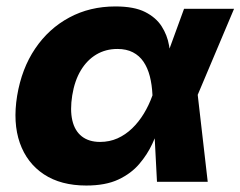

<svg xmlns="http://www.w3.org/2000/svg" viewBox="-20 -570 754 602"><path d="M250.5 11.7Q170.9 11.7 117.7 -23.4Q64.5 -58.6 42.2 -121.8Q20 -185.1 33.7 -269.5Q47.9 -355 90.3 -417.7Q132.8 -480.5 197.3 -515.1Q261.7 -549.8 341.8 -549.8Q400.4 -549.8 434.8 -532.5Q469.2 -515.1 486.8 -487.5Q504.4 -460 510 -427.7Q515.6 -395.5 516.6 -366.2H567.4L599.6 -275.4L631.3 0H472.2L458 -272.5Q456.5 -304.7 449.7 -331.1Q442.9 -357.4 429.9 -376.5Q417 -395.5 396.7 -406Q376.5 -416.5 348.1 -416.5Q311.5 -416.5 282.2 -399.2Q252.9 -381.8 233.4 -349.4Q213.9 -316.9 206.5 -271Q199.2 -225.1 206.8 -192.4Q214.4 -159.7 236.6 -142.3Q258.8 -125 293.9 -125Q323.2 -125 348.4 -136.2Q373.5 -147.5 394.3 -167.5Q415 -187.5 430.9 -213.6Q446.8 -239.7 457.5 -269.5L557.1 -542.5H713.9L598.6 -269.5L536.6 -183.1H484.4Q473.1 -152.8 457.5 -119.1Q441.9 -85.4 416.5 -55.7Q391.1 -25.9 351.1 -7.1Q311 11.7 250.5 11.7Z"/></svg>

Font: Inter 16pt ExtraBold
Style: Italic
Weight: 800
Italic angle: -9.3988°
Version: Version 4.001;git-66647c0bb